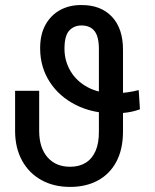

<svg xmlns="http://www.w3.org/2000/svg" viewBox="-20 -733 615 763"><path d="M531.2 -375 536.1 -298.8Q514.2 -290.5 488 -286.4Q461.9 -282.2 436.5 -282.2Q348.1 -282.2 281.5 -315.9Q214.8 -349.6 177.5 -407.7Q140.1 -465.8 139.6 -538.1V-544.9Q140.1 -598.1 161.4 -635.7Q182.6 -673.3 219.5 -693.4Q256.3 -713.4 303.7 -712.9Q380.4 -713.4 424.6 -666.7Q468.8 -620.1 468.8 -535.2V-210.9Q468.8 -140.1 442.6 -90.8Q416.5 -41.5 369.1 -15.9Q321.8 9.8 258.8 9.8Q193.4 9.8 144.3 -17.6Q95.2 -44.9 67.9 -94.5Q40.5 -144 40 -210.9V-372.1H135.7V-210.9Q136.2 -145.5 168.9 -107.9Q201.7 -70.3 258.8 -70.3Q294.4 -70.3 320.1 -85.9Q345.7 -101.6 359.6 -132.8Q373.5 -164.1 373 -210.9V-535.2Q373.5 -586.4 356 -609.1Q338.4 -631.8 303.7 -631.8Q274.9 -631.8 256.1 -612.5Q237.3 -593.3 236.3 -544.9V-536.1Q236.8 -490.2 260.3 -450.4Q283.7 -410.6 328.1 -386.5Q372.6 -362.3 436.5 -362.3Q460.9 -362.3 485.8 -366Q510.7 -369.6 531.2 -375Z"/></svg>

Font: Inter Display V
Style: Regular
Weight: 400
Designer: Rasmus Andersson
Foundry: rsms
Version: Version 3.015;git-src